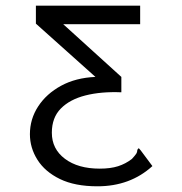

<svg xmlns="http://www.w3.org/2000/svg" viewBox="-20 -643 640 674"><path d="M322 11Q243 11 190.5 -14.5Q138 -40 111.5 -82Q85 -124 85 -172Q85 -225 114 -269.5Q143 -314 194.5 -342Q246 -370 315 -373L106 -560V-623H472V-558H202L406 -373V-319Q335 -322 280 -308Q225 -294 193.5 -262Q162 -230 162 -177Q162 -120 208 -85.5Q254 -51 330 -51Q368 -51 394.5 -59.5Q421 -68 443 -85Q454 -97 458 -103Q462 -109 462 -117L467 -123L474 -115L515 -60Q437 11 322 11Z"/></svg>

Font: Inconsolata Expanded
Style: Regular
Weight: 400
Width: 7
Monospace: yes
Designer: Raph Levien, Cyreal, Brenton Simpson
Foundry: Raph Levien, Cyreal, Google
Version: Version 3.000; ttfautohint (v1.8.2.53-6de2)